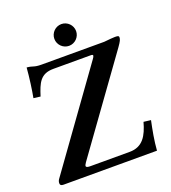

<svg xmlns="http://www.w3.org/2000/svg" viewBox="-146 -921 916 1029"><g transform="rotate(-20 312.0 -406.5)"><path d="M572 0C576 -56 587 -113 598 -165L557 -170C537 -98 508 -44 432 -44H209C178 -44 180 -53 193 -72L567 -591C587 -619 591 -629 591 -640C591 -647 588 -650 569 -650C556 -650 537 -648 506 -645H149C102 -645 105 -655 68 -658C64 -604 54 -532 46 -491L85 -486C107 -555 125 -602 200 -602H415C433 -602 424 -589 417 -579L28 -38C22 -30 20 -22 20 -15C20 -5 25 0 39 0ZM260 -751C260 -717 288 -689 322 -689C356 -689 384 -717 384 -751C384 -785 356 -813 322 -813C288 -813 260 -785 260 -751Z"/></g></svg>

Font: Libertinus Serif Semibold
Style: Regular
Weight: 600
Designer: Philipp H. Poll, Khaled Hosny
Foundry: Caleb Maclennan
Version: Version 7.050;RELEASE